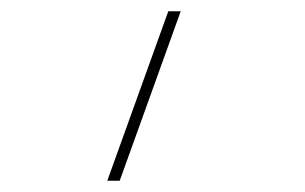

<svg xmlns="http://www.w3.org/2000/svg" viewBox="-20 -150 540 340"><path d="M170 170 278 -130H300L192 170Z"/></svg>

Font: M PLUS Code Latin Thin
Style: Regular
Weight: 250
Designer: Coji Morishita
Foundry: UNDERFOREST DESIGN
Version: Version 1.002; ttfautohint (v1.8.3)